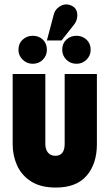

<svg xmlns="http://www.w3.org/2000/svg" viewBox="-20 -834 492 864"><path d="M191 -610Q191 -638 173 -655.5Q155 -673 127 -673Q101 -673 82 -655.5Q63 -638 63 -610Q63 -584 82 -565.5Q101 -547 127 -547Q155 -547 173 -565.5Q191 -584 191 -610ZM388 -610Q388 -638 369.5 -655.5Q351 -673 324 -673Q297 -673 278.5 -655.5Q260 -638 260 -610Q260 -584 278.5 -565.5Q297 -547 324 -547Q351 -547 369.5 -565.5Q388 -584 388 -610ZM313 -723Q323 -735 326.5 -751.5Q330 -768 325 -784Q320 -800 303 -808Q285 -817 268 -813Q251 -809 238.5 -797Q226 -785 222 -769L191 -652H257ZM416 -185V-501H271V-184Q271 -169 266.5 -157.5Q262 -146 253 -139.5Q244 -133 229 -133Q214 -133 204 -140Q194 -147 189 -159Q184 -171 184 -184V-501H37V-185Q37 -134 57 -89.5Q77 -45 120 -17.5Q163 10 231 10Q324 10 370 -43.5Q416 -97 416 -185Z"/></svg>

Font: Advent Pro ExtraBold
Style: Regular
Weight: 800
Designer: VivaRado, Andreas Kalpakidis
Foundry: VivaRado, Andreas Kalpakidis
Version: Version 3.000